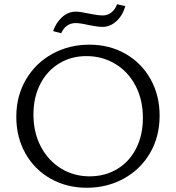

<svg xmlns="http://www.w3.org/2000/svg" viewBox="-20 -878 831 907"><path d="M57 -326Q57 -425 103 -503Q149 -581 228 -624Q307 -667 402 -667Q497 -667 572.5 -624Q648 -581 691 -504.5Q734 -428 734 -332Q734 -232 688.5 -154.5Q643 -77 564 -34Q485 9 390 9Q295 9 219 -34Q143 -77 100 -153.5Q57 -230 57 -326ZM403 -45Q477 -45 534.5 -80Q592 -115 623.5 -177.5Q655 -240 655 -321Q655 -407 620 -473.5Q585 -540 524 -576.5Q463 -613 388 -613Q316 -613 259 -578Q202 -543 170 -480.5Q138 -418 138 -337Q138 -252 173 -185.5Q208 -119 268.5 -82Q329 -45 403 -45ZM337 -823Q359 -823 399 -814Q405 -813 427 -809Q449 -805 465 -805Q488 -805 506 -819Q524 -833 533 -858L572 -849Q559 -804 529.5 -777.5Q500 -751 465 -751Q447 -751 425 -755Q403 -759 397 -760Q359 -769 337 -769Q314 -769 296.5 -756.5Q279 -744 269 -721L231 -731Q245 -772 274 -797.5Q303 -823 337 -823Z"/></svg>

Font: QiushuiShotai Bright
Style: Regular
Weight: 400
Designer: Christian Thalmann (Catharsis Fonts)
Version: Version 1.250;